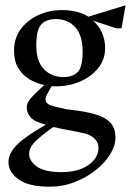

<svg xmlns="http://www.w3.org/2000/svg" viewBox="-20 -499 494 725"><path d="M167 206Q89 206 50.5 178.5Q12 151 12 113Q12 92 25 71Q38 50 68.5 26.5Q99 3 153 -28Q111 -39 96 -55.5Q81 -72 81 -95Q81 -110 95 -126.5Q109 -143 147 -178Q117 -184 90.5 -200Q64 -216 48.5 -242.5Q33 -269 33 -307Q33 -356 59.5 -390.5Q86 -425 127 -443Q168 -461 212 -461Q244 -461 269.5 -454.5Q295 -448 314 -436L454 -479L439 -392H420L331 -421Q353 -403 365 -375.5Q377 -348 377 -318Q377 -274 350.5 -241.5Q324 -209 282 -191Q240 -173 192 -173Q188 -173 184 -173Q180 -173 175 -174Q165 -156 158.5 -144Q152 -132 152 -124Q152 -109 168.5 -102.5Q185 -96 228 -87L294 -78Q343 -69 369 -56Q395 -43 405.5 -24.5Q416 -6 416 21Q416 51 396 83.5Q376 116 341.5 143.5Q307 171 262 188.5Q217 206 167 206ZM213 151Q256 151 287 138.5Q318 126 335 105Q352 84 352 60Q352 42 341 28.5Q330 15 305 6Q289 2 263.5 -3Q238 -8 215 -12Q206 -14 198 -16Q190 -18 181 -19Q143 7 116.5 32Q90 57 90 82Q90 109 119.5 130Q149 151 213 151ZM220 -208Q254 -208 273 -226.5Q292 -245 292 -304Q292 -366 264 -396.5Q236 -427 190 -427Q155 -427 136 -407Q117 -387 117 -328Q117 -267 146 -237.5Q175 -208 220 -208Z"/></svg>

Font: Ancizar Serif Light
Style: Regular
Weight: 400
Version: Version 8.100